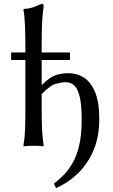

<svg xmlns="http://www.w3.org/2000/svg" viewBox="-20 -760 591 1001"><path d="M112.3 -509.8Q112.3 -570.3 110.4 -623.3Q108.4 -676.3 102.1 -710L104 -713.4Q136.7 -715.3 157.5 -723.9Q178.2 -732.4 198.2 -740.2Q207.5 -740.2 207.5 -729.5Q201.2 -680.7 199.2 -635.5Q197.3 -590.3 197.3 -531.2V-486.3H344.7V-447.3H197.3V-315.9Q237.8 -356.9 269 -367.7Q300.3 -378.4 337.9 -378.4Q380.4 -378.4 416.3 -356.2Q452.1 -334 474.9 -281.5Q497.6 -229 497.6 -139.6Q497.6 -44.4 466.1 26.9Q434.6 98.1 383.8 146.2Q333 194.3 272.5 220.7L260.7 197.3Q285.2 179.2 310.1 154.3Q335 129.4 357.2 92Q379.4 54.7 392.6 -1Q405.8 -56.6 405.8 -136.7Q405.8 -215.3 395.3 -257.3Q384.8 -299.3 366.2 -315.4Q347.7 -331.5 322.3 -331.5Q302.2 -331.5 271 -323Q239.7 -314.5 197.3 -269V-190.9Q197.3 -130.4 199.2 -87.9Q201.2 -45.4 207.5 0L205.6 2.9Q205.6 2.9 193.8 1.5Q182.1 0 154.8 0Q127.4 0 115.2 1.5Q103 2.9 103 2.9L102.1 0Q109.4 -43.5 110.8 -87.4Q112.3 -131.3 112.3 -190.9V-447.3H38.1V-486.3H112.3Z"/></svg>

Font: Kurinto Seri
Style: Regular
Weight: 400
Designer: Kurinto was developed by Clint Goss from a range of fonts that are compatible with the SIL Open Font License Version 1.1
Foundry: Clinton F. Goss
Version: Version 2.196; July 25, 2020